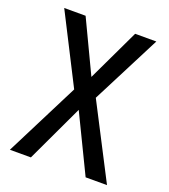

<svg xmlns="http://www.w3.org/2000/svg" viewBox="-132 -809 794 903"><g transform="rotate(20 265.0 -357.0)"><path d="M22 0H127L262 -287L401 0H508L318 -368L495 -714H389L265 -453L141 -714H34L209 -370Z"/></g></svg>

Font: Noto Sans Mono Condensed Medium
Style: Regular
Weight: 500
Width: 3
Designer: Monotype Design Team
Foundry: Monotype Imaging Inc.
Version: Version 2.014